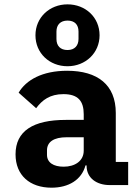

<svg xmlns="http://www.w3.org/2000/svg" viewBox="-20 -855 640 887"><path d="M486.9 0H572.1V-106.9H514.9V-333.1C514.9 -463.1 431.1 -528.1 290.1 -528.1C175.1 -528.1 100.1 -485.1 66.1 -426.8L147 -355.1C175.1 -393.1 210.9 -420.1 273.1 -420.1C340.9 -420.1 366.8 -388.1 366.8 -327.1V-301.1H284.1C133.2 -301.1 51.8 -250 51.8 -142C51.8 -45.1 117.9 12.1 218 12.1C296.9 12.1 356.9 -24.1 375 -90.9H380V-89.1C380 -32 426.8 0 486.9 0ZM143.8 -692.1C143.8 -609 208.8 -549 291.9 -549C375 -549 440 -610.1 440 -692.1C440 -774.9 375 -834.9 291.9 -834.9C208.8 -834.9 143.8 -774.1 143.8 -692.1ZM197.1 -139.9V-160.2C197.1 -199.9 229 -220.9 288 -220.9H366.8V-159.1C366.8 -111.2 326 -84.9 274.1 -84.9C226.9 -84.9 197.1 -104 197.1 -139.9ZM240.8 -675.1V-709.2C240.8 -740.1 258.9 -759.9 291.9 -759.9C324.9 -759.9 342.7 -741.1 342.7 -709.2V-675.1C342.7 -644.2 324.9 -623.9 291.9 -623.9C258.9 -623.9 240.8 -643.1 240.8 -675.1Z"/></svg>

Font: Margiela Mono Bold
Style: Regular
Weight: 700
Designer: Mike Abbink, Paul van der Laan, Pieter van Rosmalen
Foundry: Bold Monday
Version: Version 2.003 2021